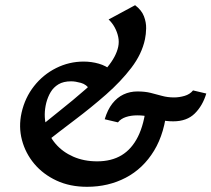

<svg xmlns="http://www.w3.org/2000/svg" viewBox="-20 -712 814 739"><path d="M315 7Q249 7 197.5 -17Q146 -41 112 -81.5Q78 -122 64.5 -173Q51 -224 63 -278Q76 -336 111 -380.5Q146 -425 196 -450Q246 -475 302 -475Q332 -475 360 -467Q388 -459 410 -441L326 -367Q313 -387 291.5 -393Q270 -399 254 -399Q224 -399 205 -387.5Q186 -376 175 -357.5Q164 -339 158 -316Q147 -271 157 -230.5Q167 -190 194 -158.5Q221 -127 262 -109Q303 -91 354 -91Q409 -91 448 -114.5Q487 -138 511 -186Q535 -234 543 -309L623 -303Q615 -201 573 -132Q531 -63 464 -28Q397 7 315 7ZM148 -158 112 -205Q156 -243 208.5 -284.5Q261 -326 309.5 -368.5Q358 -411 392.5 -452.5Q427 -494 435 -532Q439 -551 435 -570Q431 -589 421.5 -606.5Q412 -624 398 -637L500 -692Q525 -673 534 -649.5Q543 -626 542.5 -603Q542 -580 538 -561Q526 -504 485.5 -451Q445 -398 388 -348Q331 -298 268 -250.5Q205 -203 148 -158ZM434 -241 383 -253Q394 -290 412.5 -313.5Q431 -337 455.5 -348.5Q480 -360 509 -360Q538 -360 560 -354.5Q582 -349 603.5 -343Q625 -337 650 -337Q670 -337 690.5 -343Q711 -349 723 -364L774 -352Q760 -305 729.5 -275Q699 -245 647 -245Q618 -245 596.5 -251Q575 -257 555 -262.5Q535 -268 508 -268Q484 -268 464.5 -261.5Q445 -255 434 -241Z"/></svg>

Font: Ysabeau
Style: Bold Italic
Weight: 700
Italic angle: -12°
Designer: Christian Thalmann (Catharsis Fonts)
Version: Version 2.002